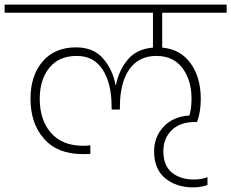

<svg xmlns="http://www.w3.org/2000/svg" viewBox="-52 -760 1001 831"><path d="M-32 -705V-740H929V-705H650V-554Q729 -547 773 -486Q817 -425 817 -332Q817 -276 801 -232H793Q727 -232 691 -196.5Q655 -161 655 -106Q655 -43 692 -13Q729 17 788 17Q818 17 846 7V41Q816 51 784 51Q711 51 663 11.5Q615 -28 615 -105Q615 -168 656.5 -212Q698 -256 768 -260Q777 -293 777 -332Q777 -413 737.5 -465.5Q698 -518 625 -518Q548 -518 507.5 -459.5Q467 -401 467 -298V-286H431V-298Q431 -399 392.5 -458.5Q354 -518 281 -518Q203 -518 161.5 -466.5Q120 -415 120 -332Q120 -241 168.5 -185Q217 -129 309 -129Q319 -129 339 -131V-94Q328 -93 306 -93Q197 -93 138.5 -159.5Q80 -226 80 -332Q80 -433 132.5 -494Q185 -555 277 -555Q353 -555 394.5 -506.5Q436 -458 448 -392H450Q462 -455 500.5 -501.5Q539 -548 610 -554V-705Z"/></svg>

Font: Poppins ExtraLight
Style: Regular
Weight: 275
Designer: Ninad Kale (Devanagari), Jonny Pinhorn (Latin)
Foundry: Indian Type Foundry
Version: Version 3.200;PS 1.000;hotconv 16.6.54;makeotf.lib2.5.65590